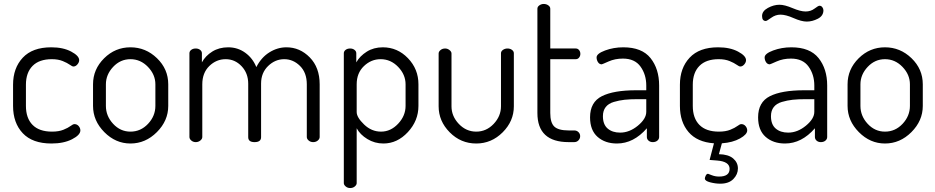

<svg xmlns="http://www.w3.org/2000/svg" viewBox="-20 -718 4726 970"><path d="M240 7Q144 7 95 -45Q46 -97 46 -183V-290Q46 -374 95 -426.5Q144 -479 239 -479Q299 -479 339.5 -457.5Q380 -436 380 -414Q380 -403 371 -392.5Q362 -382 351 -382Q345 -382 332.5 -391Q320 -400 297 -409.5Q274 -419 242 -419Q178 -419 144.5 -385Q111 -351 111 -290V-183Q111 -121 144.5 -87Q178 -53 243 -53Q277 -53 300.5 -62.5Q324 -72 336.5 -81.5Q349 -91 356 -91Q369 -91 377.5 -81Q386 -71 386 -59Q386 -36 344 -14.5Q302 7 240 7Z M830 -292V-183Q830 -108 772.5 -50.5Q715 7 639 7Q564 7 507 -50.5Q450 -108 450 -183V-292Q450 -368 506 -423.5Q562 -479 639 -479Q716 -479 773 -424Q830 -369 830 -292ZM765 -183V-292Q765 -341 727.5 -380Q690 -419 639 -419Q588 -419 551.5 -380Q515 -341 515 -292V-183Q515 -132 551.5 -92.5Q588 -53 639 -53Q691 -53 728 -92.5Q765 -132 765 -183Z M1234 -25V-295Q1234 -348 1200.5 -383.5Q1167 -419 1120 -419Q1073 -419 1037.5 -384.5Q1002 -350 1002 -292V-26Q1002 -16 992 -8Q982 0 969 0Q956 0 946.5 -8Q937 -16 937 -26V-449Q937 -459 946 -466Q955 -473 969 -473Q982 -473 991 -466Q1000 -459 1000 -449V-403Q1018 -436 1052.5 -457.5Q1087 -479 1133 -479Q1181 -479 1219 -451.5Q1257 -424 1275 -379Q1300 -428 1341 -453.5Q1382 -479 1427 -479Q1495 -479 1545 -428Q1595 -377 1595 -292V-26Q1595 -16 1585.5 -8Q1576 0 1562 0Q1549 0 1539.5 -8Q1530 -16 1530 -26V-292Q1530 -351 1495.5 -385Q1461 -419 1416 -419Q1370 -419 1334.5 -384.5Q1299 -350 1299 -296V-25Q1299 0 1266 0Q1234 0 1234 -25Z M1749 -473Q1762 -473 1771 -466Q1780 -459 1780 -449V-403Q1798 -435 1833 -457Q1868 -479 1914 -479Q1988 -479 2041 -424Q2094 -369 2094 -292V-183Q2094 -108 2040.5 -50.5Q1987 7 1917 7Q1873 7 1836 -15.5Q1799 -38 1782 -70V207Q1782 216 1772.5 224Q1763 232 1749 232Q1736 232 1726.5 224Q1717 216 1717 207V-449Q1717 -459 1726 -466Q1735 -473 1749 -473ZM2029 -183V-292Q2029 -341 1991.5 -380Q1954 -419 1903 -419Q1855 -419 1818.5 -384Q1782 -349 1782 -292V-152Q1782 -125 1819.5 -89Q1857 -53 1905 -53Q1954 -53 1991.5 -93Q2029 -133 2029 -183Z M2386 7Q2308 7 2252 -49.5Q2196 -106 2196 -181V-448Q2196 -457 2205.5 -465Q2215 -473 2229 -473Q2241 -473 2251 -465Q2261 -457 2261 -448V-181Q2261 -131 2298 -92Q2335 -53 2386 -53Q2437 -53 2474 -92Q2511 -131 2511 -181V-449Q2511 -459 2521 -466Q2531 -473 2544 -473Q2557 -473 2566.5 -466Q2576 -459 2576 -449V-181Q2576 -106 2519.5 -49.5Q2463 7 2386 7Z M2760 -419V-147Q2760 -98 2780.5 -78.5Q2801 -59 2853 -59H2881Q2894 -59 2902.5 -50.5Q2911 -42 2911 -30Q2911 -18 2902.5 -9Q2894 0 2881 0H2853Q2695 0 2695 -147V-674Q2695 -684 2705 -691Q2715 -698 2727 -698Q2740 -698 2750 -691Q2760 -684 2760 -674V-473H2889Q2899 -473 2905.5 -465Q2912 -457 2912 -446Q2912 -435 2905.5 -427Q2899 -419 2889 -419Z M3129 -479Q3223 -479 3266.5 -424.5Q3310 -370 3310 -286V-26Q3310 -15 3301 -7.5Q3292 0 3278 0Q3265 0 3256.5 -7.5Q3248 -15 3248 -26V-70Q3181 7 3097 7Q3037 7 2999 -26.5Q2961 -60 2961 -125Q2961 -202 3020.5 -232Q3080 -262 3194 -262H3245V-286Q3245 -341 3216 -381.5Q3187 -422 3127 -422Q3087 -422 3054.5 -407.5Q3022 -393 3020 -393Q3008 -393 3001 -404Q2994 -415 2994 -428Q2994 -447 3037 -463Q3080 -479 3129 -479ZM3245 -153V-217H3203Q3163 -217 3135.5 -214Q3108 -211 3081 -203Q3054 -195 3040 -177Q3026 -159 3026 -131Q3026 -89 3050 -68.5Q3074 -48 3113 -48Q3160 -48 3202.5 -83Q3245 -118 3245 -153Z M3755 -59Q3755 -39 3718.5 -18.5Q3682 2 3627 6L3612 61Q3660 62 3684 82.5Q3708 103 3708 133Q3708 163 3685 186.5Q3662 210 3619 210Q3594 210 3567.5 203Q3541 196 3541 184Q3541 178 3545.5 169Q3550 160 3557 160Q3558 160 3575.5 167Q3593 174 3613 174Q3666 174 3666 135Q3666 98 3603 93L3565 90L3587 6Q3502 0 3458.5 -51Q3415 -102 3415 -183V-290Q3415 -374 3464 -426.5Q3513 -479 3608 -479Q3668 -479 3708.5 -457.5Q3749 -436 3749 -414Q3749 -403 3740 -392.5Q3731 -382 3720 -382Q3714 -382 3701.5 -391Q3689 -400 3666 -409.5Q3643 -419 3611 -419Q3547 -419 3513.5 -385Q3480 -351 3480 -290V-183Q3480 -121 3513.5 -87Q3547 -53 3612 -53Q3646 -53 3669.5 -62.5Q3693 -72 3705.5 -81.5Q3718 -91 3725 -91Q3738 -91 3746.5 -81Q3755 -71 3755 -59Z M3978 -479Q4072 -479 4115.5 -424.5Q4159 -370 4159 -286V-26Q4159 -15 4150 -7.5Q4141 0 4127 0Q4114 0 4105.5 -7.5Q4097 -15 4097 -26V-70Q4030 7 3946 7Q3886 7 3848 -26.5Q3810 -60 3810 -125Q3810 -202 3869.5 -232Q3929 -262 4043 -262H4094V-286Q4094 -341 4065 -381.5Q4036 -422 3976 -422Q3936 -422 3903.5 -407.5Q3871 -393 3869 -393Q3857 -393 3850 -404Q3843 -415 3843 -428Q3843 -447 3886 -463Q3929 -479 3978 -479ZM4094 -153V-217H4052Q4012 -217 3984.5 -214Q3957 -211 3930 -203Q3903 -195 3889 -177Q3875 -159 3875 -131Q3875 -89 3899 -68.5Q3923 -48 3962 -48Q4009 -48 4051.5 -83Q4094 -118 4094 -153ZM3923 -644Q3898 -644 3876 -628Q3854 -612 3849 -612Q3830 -612 3830 -637Q3830 -662 3859.5 -678Q3889 -694 3918 -694Q3944 -694 3984 -677Q4024 -660 4050 -660Q4076 -660 4095 -674.5Q4114 -689 4120 -689Q4129 -689 4134.5 -681.5Q4140 -674 4140 -666Q4140 -638 4112 -623.5Q4084 -609 4056 -609Q4029 -609 3989.5 -626.5Q3950 -644 3923 -644Z M4642 -292V-183Q4642 -108 4584.5 -50.5Q4527 7 4451 7Q4376 7 4319 -50.5Q4262 -108 4262 -183V-292Q4262 -368 4318 -423.5Q4374 -479 4451 -479Q4528 -479 4585 -424Q4642 -369 4642 -292ZM4577 -183V-292Q4577 -341 4539.5 -380Q4502 -419 4451 -419Q4400 -419 4363.5 -380Q4327 -341 4327 -292V-183Q4327 -132 4363.5 -92.5Q4400 -53 4451 -53Q4503 -53 4540 -92.5Q4577 -132 4577 -183Z"/></svg>

Font: Dosis
Style: Regular
Weight: 400
Designer: Edgar Tolentino, Pablo Impallari, Igino Marini
Foundry: Edgar Tolentino, Pablo Impallari, Igino Marini
Version: Version 1.007